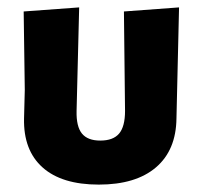

<svg xmlns="http://www.w3.org/2000/svg" viewBox="-20 -490 546 519"><path d="M45 -170 47 -247 44 -459 194 -470 187 -190Q186 -148 201.5 -129Q217 -110 251 -110Q286 -110 302 -129Q318 -148 318 -190L315 -459L464 -470L457 -170Q456 -84 401.5 -37.5Q347 9 247 9Q147 9 95 -37.5Q43 -84 45 -170Z"/></svg>

Font: Alegreya Sans SC ExtraBold
Style: Regular
Weight: 800
Designer: Juan Pablo del Peral
Foundry: Huerta Tipografica
Version: Version 2.007